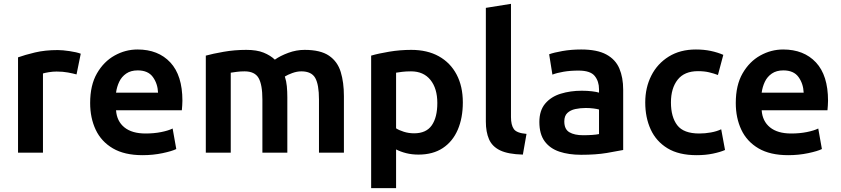

<svg xmlns="http://www.w3.org/2000/svg" viewBox="-20 -796 4385 1001"><path d="M74 0V-497Q110 -510 162.5 -522.5Q215 -535 281 -535Q306 -535 343 -529.5Q380 -524 401 -516L379 -408Q361 -413 334.5 -418Q308 -423 275 -423Q255 -423 234 -419.5Q213 -416 204 -413V0Z M723 13Q629 13 568.5 -22.5Q508 -58 479 -119.5Q450 -181 450 -259Q450 -352 485.5 -413.5Q521 -475 577.5 -506.5Q634 -538 697 -538Q805 -538 868 -470.5Q931 -403 931 -271Q931 -260 930 -246Q929 -232 928 -221H585Q589 -164 628.5 -132Q668 -100 739 -100Q783 -100 820.5 -107.5Q858 -115 880 -126L899 -19Q877 -8 827.5 2.5Q778 13 723 13ZM585 -313H804Q802 -360 777 -394.5Q752 -429 698 -429Q662 -429 638 -412.5Q614 -396 601.5 -369.5Q589 -343 585 -313Z M1053 0V-506Q1089 -516 1146 -526Q1203 -536 1264 -536Q1319 -536 1354.5 -521.5Q1390 -507 1413 -485Q1441 -505 1483 -520.5Q1525 -536 1568 -536Q1651 -536 1695.5 -505.5Q1740 -475 1756.5 -420.5Q1773 -366 1773 -295V0H1643V-277Q1643 -355 1623.5 -389.5Q1604 -424 1551 -424Q1528 -424 1503.5 -415Q1479 -406 1465 -397Q1473 -373 1475.5 -346Q1478 -319 1478 -289V0H1348V-277Q1348 -355 1328 -389.5Q1308 -424 1255 -424Q1233 -424 1214.5 -421.5Q1196 -419 1183 -417V0Z M1915 185V-506Q1952 -517 2009 -526.5Q2066 -536 2124 -536Q2208 -536 2268 -502.5Q2328 -469 2360.5 -407.5Q2393 -346 2393 -262Q2393 -181 2366.5 -119.5Q2340 -58 2288.5 -24Q2237 10 2162 10Q2127 10 2097.5 2.5Q2068 -5 2045 -17V185ZM2139 -101Q2202 -101 2231 -142.5Q2260 -184 2260 -259Q2260 -335 2224 -379.5Q2188 -424 2123 -424Q2096 -424 2076.5 -421.5Q2057 -419 2045 -417V-127Q2060 -117 2085.5 -109Q2111 -101 2139 -101Z M2706 10Q2629 8 2587.5 -12Q2546 -32 2529.5 -70Q2513 -108 2513 -162V-755L2644 -776V-186Q2644 -144 2659 -123Q2674 -102 2725 -98Z M3010 11Q2945 11 2896 -5.5Q2847 -22 2819.5 -59.5Q2792 -97 2792 -160Q2792 -220 2822.5 -256Q2853 -292 2903.5 -307.5Q2954 -323 3013 -323Q3042 -323 3066.5 -320Q3091 -317 3103 -313V-331Q3103 -372 3080.5 -400Q3058 -428 2996 -428Q2953 -428 2918 -422Q2883 -416 2860 -407L2843 -513Q2867 -522 2912.5 -530Q2958 -538 3010 -538Q3093 -538 3141 -512Q3189 -486 3209 -439Q3229 -392 3229 -328V-14Q3200 -8 3143.5 1.5Q3087 11 3010 11ZM3020 -91Q3045 -91 3067 -92.5Q3089 -94 3103 -97V-225Q3094 -228 3074.5 -230.5Q3055 -233 3034 -233Q3005 -233 2979.5 -227.5Q2954 -222 2938 -207Q2922 -192 2922 -163Q2922 -122 2948.5 -106.5Q2975 -91 3020 -91Z M3612 13Q3519 13 3460 -23Q3401 -59 3372.5 -121Q3344 -183 3344 -262Q3344 -339 3375.5 -401.5Q3407 -464 3466.5 -501Q3526 -538 3608 -538Q3650 -538 3685.5 -530.5Q3721 -523 3751 -510L3723 -405Q3702 -413 3677 -419Q3652 -425 3619 -425Q3548 -425 3513 -380.5Q3478 -336 3478 -262Q3478 -186 3511 -143Q3544 -100 3626 -100Q3656 -100 3686.5 -105.5Q3717 -111 3740 -122L3760 -14Q3735 -3 3696.5 5Q3658 13 3612 13Z M4089 13Q3995 13 3934.5 -22.5Q3874 -58 3845 -119.5Q3816 -181 3816 -259Q3816 -352 3851.5 -413.5Q3887 -475 3943.5 -506.5Q4000 -538 4063 -538Q4171 -538 4234 -470.5Q4297 -403 4297 -271Q4297 -260 4296 -246Q4295 -232 4294 -221H3951Q3955 -164 3994.5 -132Q4034 -100 4105 -100Q4149 -100 4186.5 -107.5Q4224 -115 4246 -126L4265 -19Q4243 -8 4193.5 2.5Q4144 13 4089 13ZM3951 -313H4170Q4168 -360 4143 -394.5Q4118 -429 4064 -429Q4028 -429 4004 -412.5Q3980 -396 3967.5 -369.5Q3955 -343 3951 -313Z"/></svg>

Font: Ubuntu Sans
Style: Bold
Weight: 700
Designer: Dalton Maag Ltd
Foundry: Dalton Maag Ltd
Version: Version 1.006; ttfautohint (v1.8.4.7-5d5b)